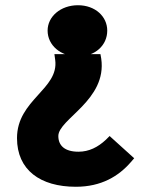

<svg xmlns="http://www.w3.org/2000/svg" viewBox="-20 -523 564 734"><path d="M364 -316H188L191 -294C206 -182 45 -142 45 5C45 127 134 191 270 191C368 191 434 150 480 97L493 82L399 -3L385 11C354 40 320 57 280 57C228 57 203 34 203 -3C203 -68 390 -140 367 -299ZM278 -503C212 -503 162 -460 162 -406C162 -350 212 -307 278 -307C344 -307 390 -350 390 -406C390 -460 344 -503 278 -503Z"/></svg>

Font: Falling Sky
Style: ExBd
Weight: 400
Designer: Paul D. Hunt
Foundry: Adobe Systems Incorporated
Version: Version 1.02